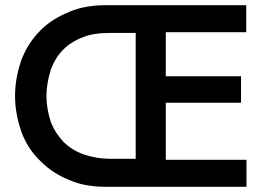

<svg xmlns="http://www.w3.org/2000/svg" viewBox="-20 -720 1025 740"><path d="M562 -426V-324H909V-426ZM619 -670H503V-30H619ZM390 0H930V-104H572L548 -108H403Q353 -108 302 -125Q256 -142 225 -173Q194 -205 176 -249Q159 -302 159 -350Q159 -398 176 -452Q193 -498 224 -529Q255 -560 301 -577Q339 -593 403 -593H551L568 -596H929V-700H390Q306 -700 249 -675Q181 -648 137 -604Q89 -556 64 -493Q38 -421 38 -350Q38 -280 64 -208Q89 -143 138 -97Q184 -51 250 -25Q307 0 390 0Z"/></svg>

Font: NM-font
Style: Medium
Weight: 500
Designer: ""
Foundry: ""
Version: ""